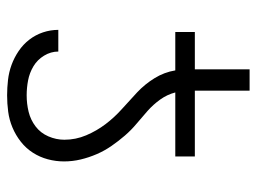

<svg xmlns="http://www.w3.org/2000/svg" viewBox="-111 -603 722 540"><g transform="rotate(90 250.0 -333.0)"><path d="M248 8Q227 8 205 5.5Q183 3 162.5 -4.5Q142 -12 123.5 -24.5Q105 -37 91.5 -54.5Q78 -72 71 -93Q64 -114 64 -136H125Q125 -115 136.5 -96Q148 -77 166.5 -66Q185 -55 206 -51Q227 -47 248 -47Q272 -47 294.5 -52.5Q317 -58 335.5 -72Q354 -86 363.5 -108Q373 -130 373 -153Q373 -185 360.5 -214.5Q348 -244 329 -269Q310 -294 286.5 -315Q263 -336 240 -357.5Q217 -379 200 -406.5Q183 -434 178 -465H70V-520H175V-674H235V-520H420V-465H240Q246 -442 260 -422.5Q274 -403 292 -387Q310 -371 328 -356Q346 -341 361.5 -323Q377 -305 390.5 -285.5Q404 -266 413.5 -244Q423 -222 428.5 -199Q434 -176 434 -152Q434 -129 428 -106.5Q422 -84 409.5 -64.5Q397 -45 378.5 -30.5Q360 -16 338.5 -7Q317 2 294 5Q271 8 248 8Z"/></g></svg>

Font: Iosevka SS04 Light
Style: Regular
Weight: 300
Monospace: yes
Designer: Belleve Invis
Foundry: Belleve Invis
Version: Version 19.0.0; ttfautohint (v1.8.4)